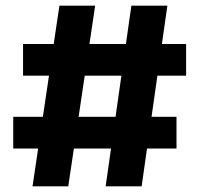

<svg xmlns="http://www.w3.org/2000/svg" viewBox="-20 -659 704 679"><path d="M95 0 190.1 -639H316.5L221.4 0ZM26.8 -133.8V-246H604.2V-133.8ZM353.6 0 444.6 -639H571.9L480.9 0ZM61.5 -391.5V-503.5H638.2V-391.5Z"/></svg>

Font: Anek Gurmukhi Medium SemiExpanded
Style: Regular
Weight: 500
Width: 6
Version: Version 1.003